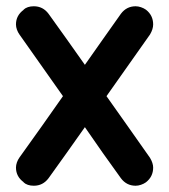

<svg xmlns="http://www.w3.org/2000/svg" viewBox="-20 -582 539 613"><path d="M42 -472Q37 -479 34 -487.5Q31 -496 31 -504Q31 -533 56 -551H55Q67 -562 88 -562Q117 -562 135 -538L193 -457L251 -375L308 -456L366 -538Q384 -562 413 -562Q421 -562 430 -559Q439 -556 446 -551Q469 -533 469 -504Q469 -489 459 -472L320 -275L390 -176L459 -78Q469 -61 469 -47Q469 -18 446 0Q439 5 430 8Q421 11 413 11Q384 11 366 -13L308 -94L251 -176L193 -94L135 -13Q117 11 88 11Q67 11 55 0H56Q31 -18 31 -47Q31 -55 34 -63.5Q37 -72 42 -79L112 -177L181 -275Z"/></svg>

Font: VDS
Style: Bold
Weight: 700
Designer: artmaker
Foundry: artmaker
Version: Version 1.000 2009 initial release